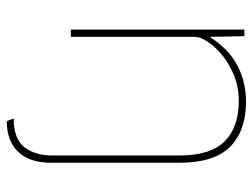

<svg xmlns="http://www.w3.org/2000/svg" viewBox="-112 -458 764 581"><g transform="rotate(90 270.5 -168.0)"><path d="M347 194 339 173Q401 173 426 140.5Q451 108 451 56V-328Q451 -423 408 -465.5Q365 -508 286 -508Q244 -508 208.5 -493.5Q173 -479 147 -457.5Q121 -436 106.5 -413.5Q92 -391 92 -376V0H70V-525H90L92 -420Q129 -478 179 -504Q229 -530 288 -530Q376 -530 424.5 -482Q473 -434 473 -328V60Q473 125 440 159.5Q407 194 347 194Z"/></g></svg>

Font: Lexend Thin
Style: Regular
Weight: 100
Designer: Bonnie Shaver-Troup, Thomas Jockin
Foundry: Lexend
Version: Version 1.007; ttfautohint (v1.8.3)